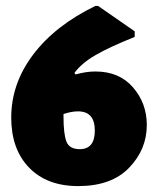

<svg xmlns="http://www.w3.org/2000/svg" viewBox="-20 -618 538 650"><path d="M312 -598 436 -512V-493Q351 -459 303.5 -431.5Q256 -404 232 -371L236 -366Q271 -376 303 -376Q384 -376 430.5 -322Q477 -268 477 -195Q477 -112 417 -50Q357 12 245 12Q139 12 78.5 -50.5Q18 -113 18 -220Q18 -335 92.5 -433.5Q167 -532 303 -598ZM195 -223Q195 -164 205 -138.5Q215 -113 250 -113Q301 -113 301 -176Q301 -241 244 -241Q222 -241 195 -232Z"/></svg>

Font: Alegreya Sans SC Black
Style: Regular
Weight: 900
Designer: Juan Pablo del Peral
Foundry: Huerta Tipografica
Version: Version 2.007